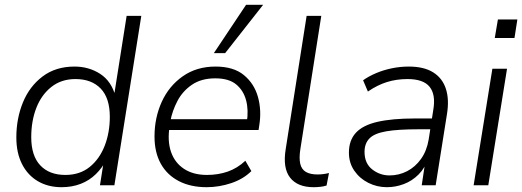

<svg xmlns="http://www.w3.org/2000/svg" viewBox="-20 -771 2173 799"><path d="M236 8Q180 8 137.5 -17Q95 -42 71.5 -88.5Q48 -135 48 -199Q48 -278 75.5 -345Q103 -412 157.5 -453Q212 -494 290 -494Q350 -494 397 -463.5Q444 -433 461 -369H454L507 -705H568L456 0H396L413 -108H424Q406 -73 379 -46.5Q352 -20 316 -6Q280 8 236 8ZM252 -43Q312 -43 353 -76Q394 -109 415.5 -164Q437 -219 437 -285Q437 -363 399 -402.5Q361 -442 294 -442Q235 -442 193.5 -409Q152 -376 131 -321.5Q110 -267 110 -200Q110 -123 147.5 -83Q185 -43 252 -43Z M840 8Q773 8 724 -17.5Q675 -43 649 -90Q623 -137 623 -203Q623 -281 653 -347Q683 -413 740.5 -453.5Q798 -494 877 -494Q952 -494 995 -458.5Q1038 -423 1053.5 -367.5Q1069 -312 1059 -250L1056 -230H668L675 -275H1026L1007 -262Q1015 -313 1004 -354Q993 -395 962.5 -420Q932 -445 876 -445Q818 -445 779 -418.5Q740 -392 718.5 -351Q697 -310 689 -267L686 -246Q676 -185 691.5 -139.5Q707 -94 745.5 -68.5Q784 -43 841 -43Q888 -43 928 -57Q968 -71 1001 -102L1026 -59Q993 -26 942.5 -9Q892 8 840 8ZM870 -550 1004 -751H1075L917 -550Z M1285 8Q1218 8 1187 -32Q1156 -72 1169 -151L1256 -705H1317L1230 -151Q1224 -113 1229.5 -89.5Q1235 -66 1253 -55.5Q1271 -45 1301 -45Q1313 -45 1325 -46.5Q1337 -48 1349 -51L1339 1Q1327 5 1312.5 6.5Q1298 8 1285 8Z M1590 8Q1549 8 1513 -10Q1477 -28 1454.5 -60.5Q1432 -93 1432 -136Q1432 -187 1461 -218.5Q1490 -250 1551 -264Q1612 -278 1707 -278H1788L1781 -233H1721Q1636 -233 1587 -224.5Q1538 -216 1517.5 -195Q1497 -174 1497 -139Q1497 -91 1529 -66Q1561 -41 1601 -41Q1640 -41 1674 -58.5Q1708 -76 1732 -109.5Q1756 -143 1764 -191L1783 -313Q1794 -377 1768 -409.5Q1742 -442 1676 -442Q1630 -442 1590 -429.5Q1550 -417 1511 -390L1491 -437Q1515 -454 1546 -467Q1577 -480 1611.5 -487Q1646 -494 1681 -494Q1744 -494 1782.5 -470Q1821 -446 1835.5 -401.5Q1850 -357 1840 -296L1793 0H1735L1752 -113H1762Q1749 -72 1722 -45Q1695 -18 1660.5 -5Q1626 8 1590 8Z M2039 -613 2052 -690H2133L2121 -613ZM1951 0 2029 -485H2090L2012 0Z"/></svg>

Font: Nunito Sans 12pt ExtraLight 12pt Light
Style: Italic
Weight: 300
Italic angle: -9°
Version: Version 3.101;gftools[0.9.27]